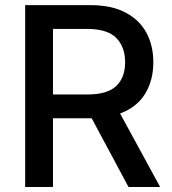

<svg xmlns="http://www.w3.org/2000/svg" viewBox="-20 -748 688 768"><path d="M80.6 0V-727.5H341.3Q425.3 -727.5 481.4 -698.2Q537.6 -668.9 565.4 -617.4Q593.3 -565.9 593.3 -499Q593.3 -425.8 560.1 -372.3Q526.9 -318.8 460.4 -293.9L620.6 0H494.1L346.7 -274.9Q343.8 -274.9 340.3 -274.9H191.9V0ZM191.9 -370.1H329.6Q409.7 -370.1 445.1 -404.1Q480.5 -438 480.5 -499Q480.5 -560.5 444.8 -596.4Q409.2 -632.3 328.6 -632.3H191.9Z"/></svg>

Font: Inter Medium
Style: Regular
Weight: 500
Designer: Rasmus Andersson
Foundry: rsms
Version: Version 4.001;git-9221beed3